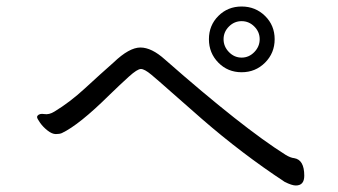

<svg xmlns="http://www.w3.org/2000/svg" viewBox="-20 -678 1040 590"><path d="M722.5 -658Q765 -658 794.5 -629Q824 -600 824 -557.5Q824 -515 794.5 -485.5Q765 -456 722.5 -456Q680 -456 651 -485.5Q622 -515 622 -557.5Q622 -600 651 -629Q680 -658 722.5 -658ZM667 -557.5Q667 -535 683.5 -518Q700 -501 722.5 -501Q745 -501 761.5 -518Q778 -535 778 -557.5Q778 -580 761.5 -596.5Q745 -613 722.5 -613Q700 -613 683.5 -596.5Q667 -580 667 -557.5ZM329 -486Q377 -532 411.5 -532Q446 -532 487 -495Q726 -285 858 -202Q873 -193 884 -192Q915 -187 915 -138Q915 -108 889 -108Q877 -108 855 -119Q723 -206 601 -312Q547 -359 506.5 -395Q466 -431 445 -448.5Q424 -466 413 -466Q402 -466 376 -442.5Q350 -419 316 -386Q223 -294 170 -269Q163 -266 151.5 -266Q140 -266 126 -277Q112 -288 103 -301Q94 -314 94 -317.5Q94 -321 95 -322Q101 -330 116 -327.5Q131 -325 147 -335Q195 -364 241 -406.5Q287 -449 329 -486Z"/></svg>

Font: LXGW Bright TC
Style: Regular
Weight: 400
Designer: Christian Thalmann (Catharsis Fonts)
Foundry: LXGW / Christian Thalmann (Catharsis Fonts) / Fontworks Inc.
Version: Version 5.501